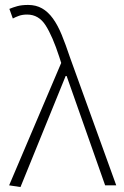

<svg xmlns="http://www.w3.org/2000/svg" viewBox="-20 -751 501 778"><path d="M63 7 17 0 228 -496 220 -521Q193 -604 165 -648Q137 -692 90 -692Q71 -692 57 -687Q43 -682 32 -676L18 -715Q32 -721 50 -726Q68 -731 94 -731Q126 -731 150.5 -717Q175 -703 194.5 -676Q214 -649 230 -610Q246 -571 263 -520L451 0H406L250 -443H246Z"/></svg>

Font: Giro Light
Style: Regular
Weight: 300
Designer: Paul D. Hunt
Foundry: Adobe Systems Incorporated
Version: Version 1.000;PS 1.0;hotconv 1.0.88;makeotf.lib2.5.647800